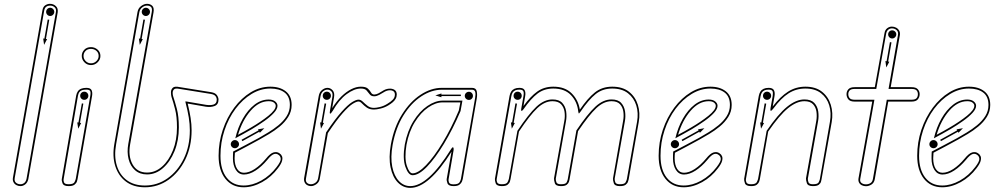

<svg xmlns="http://www.w3.org/2000/svg" viewBox="-20 -948 5064 978"><path d="M84 0Q73.5 0 63.8 -5Q54 -10 48.8 -19.8Q43.5 -29.5 46 -43.5L196 -895Q199 -913.5 210.5 -921Q222 -928.5 234.5 -928.5Q252 -928.5 264.2 -917.2Q276.5 -906 274 -886L124 -34.5Q119.5 -17 108.2 -8.5Q97 0 84 0ZM84 -9.5Q94.5 -9.5 103 -15.8Q111.5 -22 115 -36.5L265 -887.5Q267.5 -903 258 -911.2Q248.5 -919.5 234.5 -919.5Q224 -919.5 215.8 -913.8Q207.5 -908 205 -893.5L55 -41.5Q52 -25.5 61.2 -17.5Q70.5 -9.5 84 -9.5ZM204.5 -719.5 200 -752 206 -751 223 -848.5 231 -847.5 214 -749.5 220 -749ZM235.5 -866.5Q227 -866.5 221 -872.8Q215 -879 215 -887.5Q215 -896 221 -902.2Q227 -908.5 235.5 -908.5Q244 -908.5 250.2 -902.2Q256.5 -896 256.5 -887.5Q256.5 -879 250.2 -872.8Q244 -866.5 235.5 -866.5Z M329.5 0Q304 0 298.5 -14Q293 -28 295 -37.5L368 -461Q370.5 -474.5 376.8 -483.2Q383 -492 393.8 -496.2Q404.5 -500.5 420 -500.5Q440.5 -500.5 446.2 -489.2Q452 -478 449 -459.5L375 -35.5Q374.5 -32 371.8 -23.5Q369 -15 359.8 -7.5Q350.5 0 329.5 0ZM329.5 -9.5Q354.5 -9.5 359.8 -20.8Q365 -32 366 -37L440 -460.5Q443 -478 439 -484.8Q435 -491.5 420 -491.5Q406.5 -491.5 397.8 -488.5Q389 -485.5 384 -478.5Q379 -471.5 377 -459.5L304 -35Q302.5 -28 306.2 -18.8Q310 -9.5 329.5 -9.5ZM378.5 -292.5 373.5 -324.5 379.5 -324 397 -421.5 404.5 -420 387.5 -322.5 393.5 -321.5ZM409.5 -439.5Q400.5 -439.5 394.5 -445.5Q388.5 -451.5 388.5 -460Q388.5 -469 394.5 -475Q400.5 -481 409.5 -481Q418 -481 424 -475Q430 -469 430 -460Q430 -451.5 424 -445.5Q418 -439.5 409.5 -439.5ZM443.5 -616.5Q424 -616.5 410.2 -630.5Q396.5 -644.5 396.5 -663Q396.5 -681 409.2 -694.5Q422 -708 443.5 -708Q462 -708 476.8 -695.5Q491.5 -683 491.5 -663Q491.5 -644.5 477.2 -630.5Q463 -616.5 443.5 -616.5ZM443.5 -625.5Q459.5 -625.5 471 -636.8Q482.5 -648 482.5 -663Q482.5 -679 471 -689Q459.5 -699 443.5 -699Q425.5 -699 415.5 -688.2Q405.5 -677.5 405.5 -663Q405.5 -648 416.5 -636.8Q427.5 -625.5 443.5 -625.5Z M718 6Q660 6 621.5 -23Q583 -52 567.2 -102Q551.5 -152 562.5 -215L680.5 -887Q684 -906.5 699.2 -917.5Q714.5 -928.5 729 -928.5Q745 -928.5 755.5 -918.5Q766 -908.5 762 -885L643 -213.5Q632 -153 655.2 -111Q678.5 -69 729 -69Q771 -69 805.5 -99.5Q840 -130 860.8 -182.2Q881.5 -234.5 881.5 -299Q881.5 -354 872 -391Q862.5 -428 853.5 -454.5Q851 -463 850.8 -477Q850.5 -491 859.8 -500.5Q869 -510 894 -504.5L1055.5 -478.5Q1077 -475 1085 -463.2Q1093 -451.5 1093 -440.5Q1093 -415.5 1073.2 -408Q1053.5 -400.5 1028.5 -404.5L936 -420.5Q946 -380 951 -347.2Q956 -314.5 956 -284.5Q956 -201.5 924 -135.8Q892 -70 838 -32Q784 6 718 6ZM718 -3Q781.5 -3 833.2 -39.5Q885 -76 916 -139.5Q947 -203 947 -284.5Q947 -316 941.5 -350Q936 -384 924.5 -428.5Q924 -431 925 -431.5Q926 -432 929.5 -431L1029.5 -414Q1053 -410.5 1068.5 -415.8Q1084 -421 1084 -440.5Q1084 -450 1077.8 -458.2Q1071.5 -466.5 1054 -469.5L892.5 -495.5Q873.5 -499.5 866.5 -492.8Q859.5 -486 859.5 -475.5Q859.5 -465 862 -457.5Q871 -431 881 -393Q891 -355 891 -299Q891 -232.5 869 -178.2Q847 -124 810.2 -91.8Q773.5 -59.5 729 -59.5Q692 -59.5 668 -80.8Q644 -102 635 -137.5Q626 -173 633.5 -215L753 -886.5Q756.5 -905.5 749.2 -912.5Q742 -919.5 729 -919.5Q716.5 -919.5 704.5 -910.5Q692.5 -901.5 689.5 -885L571.5 -213.5Q560.5 -152.5 575 -104.8Q589.5 -57 626.2 -30Q663 -3 718 -3ZM692 -719.5 687.5 -752 693.5 -751 710.5 -848.5 718.5 -847.5 701.5 -749.5 707.5 -749ZM723 -866.5Q714.5 -866.5 708.2 -872.8Q702 -879 702 -887.5Q702 -896 708.2 -902.2Q714.5 -908.5 723 -908.5Q731.5 -908.5 737.8 -902.2Q744 -896 744 -887.5Q744 -879 737.8 -872.8Q731.5 -866.5 723 -866.5Z M1221 6Q1162.5 6 1128 -37.2Q1093.5 -80.5 1093.5 -154.5Q1093.5 -223.5 1114.8 -286.8Q1136 -350 1173 -399.5Q1210 -449 1257.2 -477.8Q1304.5 -506.5 1357 -506.5Q1405.5 -506.5 1435.5 -483Q1465.5 -459.5 1465.5 -413.5Q1465.5 -380 1448.2 -352.5Q1431 -325 1404.8 -303.5Q1378.5 -282 1350.8 -265.5Q1323 -249 1301.5 -237Q1274 -221.5 1238.5 -202.8Q1203 -184 1176.5 -170Q1175 -156 1175 -141.5Q1175 -108 1187.8 -88Q1200.5 -68 1222.5 -68Q1248 -68 1277.5 -87.2Q1307 -106.5 1334.5 -139.5Q1356.5 -167 1374 -171.8Q1391.5 -176.5 1404.5 -166.5Q1412.5 -161.5 1416.5 -152Q1420.5 -142.5 1416.5 -127.8Q1412.5 -113 1396 -91.5Q1362.5 -46.5 1315 -20.2Q1267.5 6 1221 6ZM1221 -3Q1265.5 -3 1310.8 -28.2Q1356 -53.5 1389 -97Q1411 -125.5 1410 -139Q1409 -152.5 1399 -159Q1388.5 -167.5 1375 -163Q1361.5 -158.5 1341.5 -133.5Q1313 -99.5 1281.8 -79.2Q1250.5 -59 1222.5 -59Q1196.5 -59 1181.5 -82.2Q1166.5 -105.5 1166.5 -141.5Q1166.5 -150 1166.8 -158.8Q1167 -167.5 1167.5 -176Q1194.5 -190 1231.5 -209.5Q1268.5 -229 1297 -244.5Q1318 -256.5 1345.2 -272.8Q1372.5 -289 1398 -309.8Q1423.5 -330.5 1440 -356.2Q1456.5 -382 1456.5 -413.5Q1456.5 -456 1429.8 -476.5Q1403 -497 1357 -497Q1307 -497 1261.2 -469.2Q1215.5 -441.5 1179.8 -393.8Q1144 -346 1123.5 -284.2Q1103 -222.5 1103 -154.5Q1103 -83 1134.8 -43Q1166.5 -3 1221 -3ZM1176.5 -193Q1168 -193 1161.8 -199Q1155.5 -205 1155.5 -213.5Q1155.5 -222 1161.8 -228.2Q1168 -234.5 1176.5 -234.5Q1185 -234.5 1191.2 -228.2Q1197.5 -222 1197.5 -213.5Q1197.5 -205 1191.2 -199Q1185 -193 1176.5 -193ZM1214.5 -229 1210.5 -236 1297 -284 1294 -289 1326.5 -295 1303.5 -271.5 1301 -277ZM1178.5 -243.5Q1191.5 -299 1217 -343.8Q1242.5 -388.5 1276.5 -414.8Q1310.5 -441 1348.5 -441Q1370 -441 1381.8 -431.2Q1393.5 -421.5 1393.5 -409Q1393.5 -393 1375.2 -373Q1357 -353 1327 -331.8Q1297 -310.5 1262.5 -290Q1242 -278 1220 -266Q1198 -254 1178.5 -243.5ZM1192.5 -261.5Q1208.5 -270 1225.2 -279.2Q1242 -288.5 1258 -298Q1309.5 -328 1347 -358.2Q1384.5 -388.5 1384.5 -409Q1384.5 -418 1375.5 -425.2Q1366.5 -432.5 1348.5 -432.5Q1299 -432.5 1256.8 -384Q1214.5 -335.5 1192.5 -261.5Z M1564 0Q1553.5 0 1544.8 -5Q1536 -10 1531.5 -19.8Q1527 -29.5 1529.5 -43L1603.5 -459Q1607 -479 1620.5 -489.8Q1634 -500.5 1648 -500.5Q1663 -500.5 1674.2 -488.2Q1685.5 -476 1681.5 -452.5L1672 -397Q1694.5 -433 1719.5 -457.2Q1744.5 -481.5 1769.8 -494Q1795 -506.5 1818 -506.5Q1843.5 -506.5 1854 -496.5Q1864.5 -486.5 1870 -476.5Q1875.5 -466.5 1886.5 -466.5Q1896.5 -466.5 1908.5 -472.8Q1920.5 -479 1927.5 -484Q1943 -494.5 1960 -496.2Q1977 -498 1989 -490.8Q2001 -483.5 2001 -466.5Q2001 -454.5 1995.2 -444.5Q1989.5 -434.5 1979.8 -426.5Q1970 -418.5 1958.5 -411.5Q1939.5 -400 1918.5 -395Q1897.5 -390 1885 -390Q1862.5 -390 1848 -400.2Q1833.5 -410.5 1824 -420.8Q1814.5 -431 1806 -431Q1795.5 -431 1776 -418.8Q1756.5 -406.5 1725.8 -372Q1695 -337.5 1650 -270L1609.5 -41.5Q1607 -21.5 1592.8 -10.8Q1578.5 0 1564 0ZM1564 -9.5Q1576 -9.5 1587.2 -17.8Q1598.5 -26 1601 -43L1641 -273.5Q1687.5 -342.5 1719.8 -378.5Q1752 -414.5 1773 -427.5Q1794 -440.5 1806 -440.5Q1817.5 -440.5 1828.2 -430Q1839 -419.5 1852.2 -409Q1865.5 -398.5 1885 -398.5Q1896.5 -398.5 1916 -403.2Q1935.5 -408 1953.5 -419.5Q1970.5 -429.5 1981 -440.5Q1991.5 -451.5 1991.5 -466.5Q1991.5 -479 1982.5 -484.2Q1973.5 -489.5 1960 -487.8Q1946.5 -486 1933 -477Q1925.5 -472 1911.8 -464.8Q1898 -457.5 1886.5 -457.5Q1870.5 -457.5 1863.2 -467.5Q1856 -477.5 1847.2 -487.2Q1838.5 -497 1818 -497Q1784.5 -497 1745.8 -468.5Q1707 -440 1674.5 -383Q1665.5 -368.5 1661.8 -369.2Q1658 -370 1661 -385.5L1673 -454Q1676.5 -473.5 1668 -482.5Q1659.5 -491.5 1648 -491.5Q1636.5 -491.5 1626 -483Q1615.5 -474.5 1612.5 -457.5L1539 -41.5Q1535.5 -25 1543.2 -17.2Q1551 -9.5 1564 -9.5ZM1615 -292.5 1610.5 -324.5 1616.5 -324 1633.5 -421.5 1641.5 -420 1624.5 -322.5 1630.5 -321.5ZM1644.5 -439.5Q1636 -439.5 1630 -445.5Q1624 -451.5 1624 -460Q1624 -469 1630 -475Q1636 -481 1644.5 -481Q1653.5 -481 1659.5 -475Q1665.5 -469 1665.5 -460Q1665.5 -451.5 1659.5 -445.5Q1653.5 -439.5 1644.5 -439.5Z M2070 9Q2033.5 9 2006.8 -18.2Q1980 -45.5 1969.5 -95.2Q1959 -145 1971 -212Q1987 -300.5 2027.8 -365.2Q2068.5 -430 2122 -465.2Q2175.5 -500.5 2230.5 -500.5H2384Q2404.5 -500.5 2408.2 -483.8Q2412 -467 2408.5 -446.5L2337 -35.5Q2336.5 -32 2333.2 -23.5Q2330 -15 2320.5 -7.5Q2311 0 2290.5 0Q2264.5 0 2259.2 -14.5Q2254 -29 2255.5 -37L2280 -175.5Q2223 -84.5 2170 -37.8Q2117 9 2070 9ZM2070 0Q2115 0 2166.8 -46.8Q2218.5 -93.5 2276 -186Q2286 -202 2289 -196.8Q2292 -191.5 2290.5 -183L2265 -35Q2263.5 -28 2267.2 -18.5Q2271 -9 2290.5 -9Q2315.5 -9 2321.5 -20.5Q2327.5 -32 2328 -37L2400 -448Q2403.5 -467 2400.8 -479Q2398 -491 2384 -491H2230.5Q2177.5 -491 2125.8 -457Q2074 -423 2035 -360.2Q1996 -297.5 1980 -210.5Q1968.5 -146 1978 -98.8Q1987.5 -51.5 2012 -25.8Q2036.5 0 2070 0ZM2081.5 -55.5Q2060 -55.5 2045 -98.2Q2030 -141 2042 -212Q2055 -281 2086 -331Q2117 -381 2157 -408.2Q2197 -435.5 2235 -435.5H2335.5L2326 -382.5Q2286.5 -290 2241.5 -215.8Q2196.5 -141.5 2154.8 -98.5Q2113 -55.5 2081.5 -55.5ZM2081.5 -65Q2110 -65 2150.2 -106.8Q2190.5 -148.5 2234.2 -220.8Q2278 -293 2317 -385L2325 -426.5H2235Q2199 -426.5 2161 -400.5Q2123 -374.5 2093 -326Q2063 -277.5 2050.5 -210.5Q2039.5 -142.5 2052.2 -103.8Q2065 -65 2081.5 -65ZM2228.5 -452.5 2197.5 -462 2228.5 -472V-466H2327.5V-458.5H2228.5ZM2368.5 -439Q2360 -439 2353.8 -445Q2347.5 -451 2347.5 -459.5Q2347.5 -468.5 2353.8 -474.5Q2360 -480.5 2368.5 -480.5Q2377 -480.5 2383 -474.5Q2389 -468.5 2389 -459.5Q2389 -451 2383 -445Q2377 -439 2368.5 -439Z M2536.5 0Q2510 0 2505 -14.2Q2500 -28.5 2501 -37L2575.5 -459.5Q2578 -472.5 2584 -481.8Q2590 -491 2600.5 -495.8Q2611 -500.5 2626 -500.5Q2646.5 -500.5 2652.5 -488.5Q2658.5 -476.5 2655 -457.5L2646.5 -408Q2682 -457 2716.8 -481.8Q2751.5 -506.5 2798.5 -506.5Q2858 -506.5 2892 -472.5Q2926 -438.5 2933.5 -389.5Q2973.5 -448 3010.2 -477.2Q3047 -506.5 3098.5 -506.5Q3151 -506.5 3183.8 -480.8Q3216.5 -455 3229.2 -413.8Q3242 -372.5 3233.5 -326L3182 -33Q3181 -30 3178.5 -22Q3176 -14 3167 -7Q3158 0 3137.5 0Q3111.5 0 3106.5 -15Q3101.5 -30 3102.5 -39.5L3154 -332.5Q3158.5 -356 3155.2 -379Q3152 -402 3138 -417.2Q3124 -432.5 3095 -432.5Q3055.5 -432.5 3018 -397.5Q2980.5 -362.5 2924.5 -280L2881 -33.5Q2880.5 -30 2878 -22Q2875.5 -14 2866.8 -7Q2858 0 2837.5 0Q2811 0 2806.2 -15Q2801.5 -30 2802 -39.5L2854.5 -332.5Q2859 -356 2855.5 -379Q2852 -402 2837.8 -417.2Q2823.5 -432.5 2794 -432.5Q2754.5 -432.5 2716.8 -397Q2679 -361.5 2623.5 -278L2580.5 -35.5Q2580 -32.5 2577.5 -23.8Q2575 -15 2566 -7.5Q2557 0 2536.5 0ZM2536.5 -9.5Q2560.5 -9.5 2565.8 -20.8Q2571 -32 2572 -37L2615.5 -281.5Q2672 -366.5 2711.8 -404Q2751.5 -441.5 2794 -441.5Q2827.5 -441.5 2843.8 -424Q2860 -406.5 2863.8 -380.8Q2867.5 -355 2863 -330.5L2811 -38Q2810.5 -30 2814 -19.8Q2817.5 -9.5 2837.5 -9.5Q2862 -9.5 2866.5 -19.5Q2871 -29.5 2872 -34.5L2916 -283.5Q2972.5 -367.5 3012.5 -404.5Q3052.5 -441.5 3095 -441.5Q3128 -441.5 3144 -424Q3160 -406.5 3163.8 -380.8Q3167.5 -355 3163 -330.5L3111 -38Q3110.5 -30 3114 -19.8Q3117.5 -9.5 3137.5 -9.5Q3161.5 -9.5 3166.5 -19.2Q3171.5 -29 3173 -35L3225 -328Q3233 -372.5 3221 -411Q3209 -449.5 3178.5 -473.2Q3148 -497 3098.5 -497Q3049 -497 3013.8 -468.5Q2978.5 -440 2938 -380.5Q2933.5 -374 2930.2 -370.8Q2927 -367.5 2925.5 -379.5Q2920.5 -429.5 2888.5 -463.2Q2856.5 -497 2798.5 -497Q2751.5 -497 2717.8 -471.2Q2684 -445.5 2646.5 -391.5Q2640 -382.5 2636.5 -383.5Q2633 -384.5 2635 -393.5L2646.5 -459Q2649.5 -476 2645.5 -483.8Q2641.5 -491.5 2626 -491.5Q2613 -491.5 2604.5 -487.8Q2596 -484 2591.2 -476.5Q2586.5 -469 2584.5 -457.5L2510 -35.5Q2508.5 -28 2512.5 -18.8Q2516.5 -9.5 2536.5 -9.5ZM2587 -292.5 2582.5 -324.5 2588.5 -324 2605.5 -421.5 2613.5 -420 2596.5 -322.5 2602.5 -321.5ZM2616.5 -439.5Q2608 -439.5 2602 -445.5Q2596 -451.5 2596 -460Q2596 -469 2602 -475Q2608 -481 2616.5 -481Q2625.5 -481 2631.5 -475Q2637.5 -469 2637.5 -460Q2637.5 -451.5 2631.5 -445.5Q2625.5 -439.5 2616.5 -439.5Z M3462.5 6Q3404 6 3369.5 -37.2Q3335 -80.5 3335 -154.5Q3335 -223.5 3356.2 -286.8Q3377.5 -350 3414.5 -399.5Q3451.5 -449 3498.8 -477.8Q3546 -506.5 3598.5 -506.5Q3647 -506.5 3677 -483Q3707 -459.5 3707 -413.5Q3707 -380 3689.8 -352.5Q3672.5 -325 3646.2 -303.5Q3620 -282 3592.2 -265.5Q3564.5 -249 3543 -237Q3515.5 -221.5 3480 -202.8Q3444.5 -184 3418 -170Q3416.5 -156 3416.5 -141.5Q3416.5 -108 3429.2 -88Q3442 -68 3464 -68Q3489.5 -68 3519 -87.2Q3548.5 -106.5 3576 -139.5Q3598 -167 3615.5 -171.8Q3633 -176.5 3646 -166.5Q3654 -161.5 3658 -152Q3662 -142.5 3658 -127.8Q3654 -113 3637.5 -91.5Q3604 -46.5 3556.5 -20.2Q3509 6 3462.5 6ZM3462.5 -3Q3507 -3 3552.2 -28.2Q3597.5 -53.5 3630.5 -97Q3652.5 -125.5 3651.5 -139Q3650.5 -152.5 3640.5 -159Q3630 -167.5 3616.5 -163Q3603 -158.5 3583 -133.5Q3554.5 -99.5 3523.2 -79.2Q3492 -59 3464 -59Q3438 -59 3423 -82.2Q3408 -105.5 3408 -141.5Q3408 -150 3408.2 -158.8Q3408.5 -167.5 3409 -176Q3436 -190 3473 -209.5Q3510 -229 3538.5 -244.5Q3559.5 -256.5 3586.8 -272.8Q3614 -289 3639.5 -309.8Q3665 -330.5 3681.5 -356.2Q3698 -382 3698 -413.5Q3698 -456 3671.2 -476.5Q3644.5 -497 3598.5 -497Q3548.5 -497 3502.8 -469.2Q3457 -441.5 3421.2 -393.8Q3385.5 -346 3365 -284.2Q3344.5 -222.5 3344.5 -154.5Q3344.5 -83 3376.2 -43Q3408 -3 3462.5 -3ZM3418 -193Q3409.5 -193 3403.2 -199Q3397 -205 3397 -213.5Q3397 -222 3403.2 -228.2Q3409.5 -234.5 3418 -234.5Q3426.5 -234.5 3432.8 -228.2Q3439 -222 3439 -213.5Q3439 -205 3432.8 -199Q3426.5 -193 3418 -193ZM3456 -229 3452 -236 3538.5 -284 3535.5 -289 3568 -295 3545 -271.5 3542.5 -277ZM3420 -243.5Q3433 -299 3458.5 -343.8Q3484 -388.5 3518 -414.8Q3552 -441 3590 -441Q3611.5 -441 3623.2 -431.2Q3635 -421.5 3635 -409Q3635 -393 3616.8 -373Q3598.5 -353 3568.5 -331.8Q3538.5 -310.5 3504 -290Q3483.5 -278 3461.5 -266Q3439.5 -254 3420 -243.5ZM3434 -261.5Q3450 -270 3466.8 -279.2Q3483.5 -288.5 3499.5 -298Q3551 -328 3588.5 -358.2Q3626 -388.5 3626 -409Q3626 -418 3617 -425.2Q3608 -432.5 3590 -432.5Q3540.5 -432.5 3498.2 -384Q3456 -335.5 3434 -261.5Z M3806 0Q3779.5 0 3774.5 -14.5Q3769.5 -29 3770.5 -37L3845 -459.5Q3847.5 -472.5 3853.5 -481.8Q3859.5 -491 3870 -495.8Q3880.5 -500.5 3895.5 -500.5Q3916 -500.5 3922.2 -488.5Q3928.5 -476.5 3925 -457.5L3916 -405.5Q3954.5 -456 3994.2 -481.2Q4034 -506.5 4082.5 -506.5Q4134.5 -506.5 4167 -480.8Q4199.5 -455 4212 -413.8Q4224.5 -372.5 4216.5 -326L4164.5 -33.5Q4164 -30 4161.8 -22Q4159.5 -14 4150.8 -7Q4142 0 4121 0Q4095 0 4090 -15Q4085 -30 4085.5 -39.5L4138 -332.5Q4142 -356 4138.8 -379Q4135.5 -402 4121.2 -417.2Q4107 -432.5 4077.5 -432.5Q4038 -432.5 3994.2 -397Q3950.5 -361.5 3893 -278L3850.5 -35.5Q3850 -32 3847.2 -23.5Q3844.5 -15 3835.5 -7.5Q3826.5 0 3806 0ZM3806 -9.5Q3830 -9.5 3835.2 -20.8Q3840.5 -32 3841.5 -37L3885 -281.5Q3943 -366.5 3989 -404Q4035 -441.5 4077.5 -441.5Q4111 -441.5 4127.5 -424Q4144 -406.5 4147.8 -380.8Q4151.5 -355 4147 -330.5L4095 -38Q4094.5 -30 4098 -19.8Q4101.5 -9.5 4121 -9.5Q4145.5 -9.5 4150.2 -19.5Q4155 -29.5 4156 -34.5L4207.5 -328Q4215.5 -372.5 4204 -411Q4192.5 -449.5 4162 -473.2Q4131.5 -497 4082.5 -497Q4035 -497 3996.8 -472.5Q3958.5 -448 3920 -396Q3900.5 -370.5 3905 -397.5L3916 -459Q3918.5 -476 3914.8 -483.8Q3911 -491.5 3895.5 -491.5Q3882.5 -491.5 3874 -487.8Q3865.5 -484 3860.8 -476.5Q3856 -469 3854 -457.5L3779.5 -35.5Q3778 -28 3782 -18.8Q3786 -9.5 3806 -9.5ZM3856.5 -292.5 3852 -324.5 3858 -324 3875 -421.5 3883 -420 3866 -322.5 3872 -321.5ZM3887 -439.5Q3878.5 -439.5 3872.5 -445.5Q3866.5 -451.5 3866.5 -460Q3866.5 -469 3872.5 -475Q3878.5 -481 3887 -481Q3895.5 -481 3901.8 -475Q3908 -469 3908 -460Q3908 -451.5 3901.8 -445.5Q3895.5 -439.5 3887 -439.5Z M4391 0.5Q4380 0.5 4370.5 -4Q4361 -8.5 4356 -17.5Q4351 -26.5 4353 -39.5L4423 -430.5H4333.5Q4310.5 -430.5 4301.2 -442Q4292 -453.5 4292 -468.5Q4292 -482.5 4301.2 -493.2Q4310.5 -504 4333.5 -504H4436L4485.5 -779.5Q4488 -795.5 4499 -804Q4510 -812.5 4523 -812.5Q4534.5 -812.5 4544.5 -807.2Q4554.5 -802 4560.2 -792Q4566 -782 4563.5 -768L4517 -504H4623Q4646 -504 4655.2 -493.2Q4664.5 -482.5 4664.5 -468.5Q4664.5 -453.5 4655.2 -442Q4646 -430.5 4623 -430.5H4504.5L4436 -35.5Q4432.5 -16.5 4419 -8Q4405.5 0.5 4391 0.5ZM4391 -9Q4403.5 -9 4413.8 -15.2Q4424 -21.5 4426.5 -37L4497 -440H4623Q4642 -440 4648.8 -448Q4655.5 -456 4655.5 -468.5Q4655.5 -480 4648.8 -487.5Q4642 -495 4623 -495H4506L4554 -769.5Q4557 -786 4547 -794.8Q4537 -803.5 4523 -803.5Q4513 -803.5 4504.8 -797Q4496.5 -790.5 4494 -777.5L4443.5 -495H4333.5Q4315 -495 4308 -487.5Q4301 -480 4301 -468.5Q4301 -456 4308 -448Q4315 -440 4333.5 -440H4434L4362 -37.5Q4359 -23 4368.2 -16Q4377.5 -9 4391 -9ZM4494.5 -604.5 4490 -637 4496 -636 4513 -733.5 4521 -732 4504 -634.5 4510 -633.5ZM4524.5 -752Q4516 -752 4510 -758.2Q4504 -764.5 4504 -773Q4504 -781.5 4510 -787.5Q4516 -793.5 4524.5 -793.5Q4533 -793.5 4539.2 -787.5Q4545.5 -781.5 4545.5 -773Q4545.5 -764.5 4539.2 -758.2Q4533 -752 4524.5 -752Z M4779.5 6Q4721 6 4686.5 -37.2Q4652 -80.5 4652 -154.5Q4652 -223.5 4673.2 -286.8Q4694.5 -350 4731.5 -399.5Q4768.5 -449 4815.8 -477.8Q4863 -506.5 4915.5 -506.5Q4964 -506.5 4994 -483Q5024 -459.5 5024 -413.5Q5024 -380 5006.8 -352.5Q4989.5 -325 4963.2 -303.5Q4937 -282 4909.2 -265.5Q4881.5 -249 4860 -237Q4832.5 -221.5 4797 -202.8Q4761.5 -184 4735 -170Q4733.5 -156 4733.5 -141.5Q4733.5 -108 4746.2 -88Q4759 -68 4781 -68Q4806.5 -68 4836 -87.2Q4865.5 -106.5 4893 -139.5Q4915 -167 4932.5 -171.8Q4950 -176.5 4963 -166.5Q4971 -161.5 4975 -152Q4979 -142.5 4975 -127.8Q4971 -113 4954.5 -91.5Q4921 -46.5 4873.5 -20.2Q4826 6 4779.5 6ZM4779.5 -3Q4824 -3 4869.2 -28.2Q4914.5 -53.5 4947.5 -97Q4969.5 -125.5 4968.5 -139Q4967.5 -152.5 4957.5 -159Q4947 -167.5 4933.5 -163Q4920 -158.5 4900 -133.5Q4871.5 -99.5 4840.2 -79.2Q4809 -59 4781 -59Q4755 -59 4740 -82.2Q4725 -105.5 4725 -141.5Q4725 -150 4725.2 -158.8Q4725.5 -167.5 4726 -176Q4753 -190 4790 -209.5Q4827 -229 4855.5 -244.5Q4876.5 -256.5 4903.8 -272.8Q4931 -289 4956.5 -309.8Q4982 -330.5 4998.5 -356.2Q5015 -382 5015 -413.5Q5015 -456 4988.2 -476.5Q4961.5 -497 4915.5 -497Q4865.5 -497 4819.8 -469.2Q4774 -441.5 4738.2 -393.8Q4702.5 -346 4682 -284.2Q4661.5 -222.5 4661.5 -154.5Q4661.5 -83 4693.2 -43Q4725 -3 4779.5 -3ZM4735 -193Q4726.5 -193 4720.2 -199Q4714 -205 4714 -213.5Q4714 -222 4720.2 -228.2Q4726.5 -234.5 4735 -234.5Q4743.5 -234.5 4749.8 -228.2Q4756 -222 4756 -213.5Q4756 -205 4749.8 -199Q4743.5 -193 4735 -193ZM4773 -229 4769 -236 4855.5 -284 4852.5 -289 4885 -295 4862 -271.5 4859.5 -277ZM4737 -243.5Q4750 -299 4775.5 -343.8Q4801 -388.5 4835 -414.8Q4869 -441 4907 -441Q4928.5 -441 4940.2 -431.2Q4952 -421.5 4952 -409Q4952 -393 4933.8 -373Q4915.5 -353 4885.5 -331.8Q4855.5 -310.5 4821 -290Q4800.5 -278 4778.5 -266Q4756.5 -254 4737 -243.5ZM4751 -261.5Q4767 -270 4783.8 -279.2Q4800.5 -288.5 4816.5 -298Q4868 -328 4905.5 -358.2Q4943 -388.5 4943 -409Q4943 -418 4934 -425.2Q4925 -432.5 4907 -432.5Q4857.5 -432.5 4815.2 -384Q4773 -335.5 4751 -261.5Z"/></svg>

Font: Edu AU VIC WA NT Arrows
Style: Regular
Weight: 400
Designer: Tina and Corey Anderson, Eben Sorkin, Mirko Velimirovic
Foundry: Google for Education
Version: Version 1.001